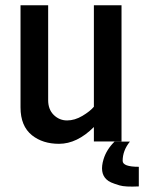

<svg xmlns="http://www.w3.org/2000/svg" viewBox="-20 -535 545 726"><path d="M443.8 73.2Q443.8 95.7 504.9 95.7V169.9Q453.1 172.4 432.1 166Q411.1 159.7 400.1 154.8Q389.2 149.9 382.3 143.1Q356 118.2 371.6 66.9Q382.8 30.3 413.1 0.5H471.2Q443.8 34.2 443.8 73.2ZM57.6 -128.9V-515.1H162.1V-156.2Q162.1 -121.1 183.3 -100.3Q204.6 -79.6 233.6 -79.6Q262.7 -79.6 291.7 -96.9Q320.8 -114.3 335 -131.3V-515.1H439.5V0H335V-54.7Q271.5 8.8 203.1 8.8Q141.6 8.8 101.1 -23.4Q57.6 -58.1 57.6 -128.9Z"/></svg>

Font: News Cycle
Style: Bold
Weight: 700
Version: Version 0.5.1